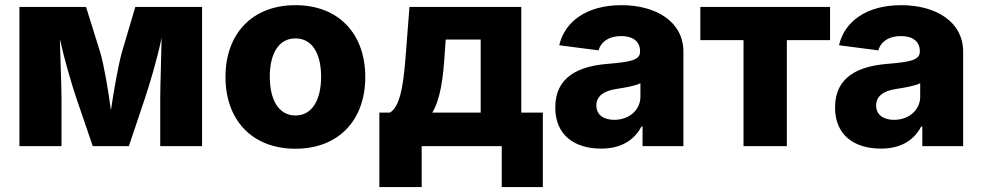

<svg xmlns="http://www.w3.org/2000/svg" viewBox="-20 -573 3854 753"><path d="M56.2 0H221.2V-187C221.2 -233.9 216.8 -335.4 214.8 -419.9C233.9 -334 260.7 -244.1 279.8 -187L343.8 0H485.4L548.3 -187C566.4 -242.2 594.7 -334 613.8 -424.3C612.3 -337.9 608.4 -234.9 608.4 -187V0H772.5V-545.9H510.7L457.5 -366.2C443.8 -315.4 426.8 -220.7 415 -140.6C404.3 -221.2 388.2 -315.4 373.5 -366.2L317.4 -545.9H56.2Z M1138.7 10.3C1309.1 10.3 1412.6 -103 1412.6 -271C1412.6 -439.5 1309.1 -552.7 1138.7 -552.7C967.8 -552.7 864.3 -439.5 864.3 -271C864.3 -103 967.8 10.3 1138.7 10.3ZM1138.7 -120.1C1073.2 -120.1 1038.1 -181.2 1038.1 -272C1038.1 -363.3 1073.2 -422.4 1138.7 -422.4C1204.1 -422.4 1239.3 -363.3 1239.3 -272C1239.3 -181.2 1204.1 -120.1 1138.7 -120.1Z M1467.8 160.6H1633.8V0H1947.8V160.6H2108.9V-131.3H2024.4V-545.9H1585.9L1572.8 -377.4C1565.4 -283.2 1557.6 -157.7 1508.8 -131.3H1467.8ZM1675.3 -131.3C1706.1 -182.6 1718.3 -259.8 1725.1 -377.4L1728 -418H1865.2V-131.3Z M2337.4 9.8C2413.1 9.8 2465.8 -20.5 2495.6 -76.7H2500V0H2660.2V-370.6C2660.2 -487.8 2553.2 -552.7 2417.5 -552.7C2280.8 -552.7 2194.8 -488.8 2173.3 -395.5L2327.6 -375.5C2336.9 -409.7 2368.7 -431.6 2416 -431.6C2462.4 -431.6 2490.2 -410.2 2490.2 -372.6V-370.6C2490.2 -336.9 2453.1 -330.1 2360.8 -322.3C2250.5 -313 2157.7 -272.5 2157.7 -151.4C2157.7 -43.5 2232.4 9.8 2337.4 9.8ZM2389.2 -103C2348.1 -103 2318.8 -122.6 2318.8 -159.2C2318.8 -195.3 2347.2 -216.8 2397.5 -224.1C2429.2 -229 2472.2 -236.3 2491.7 -246.6V-194.3C2491.7 -140.6 2446.3 -103 2389.2 -103Z M2896 0H3065.9V-415.5H3235.4V-545.9H2726.6V-415.5H2896Z M3434.6 9.8C3510.3 9.8 3563 -20.5 3592.8 -76.7H3597.2V0H3757.3V-370.6C3757.3 -487.8 3650.4 -552.7 3514.6 -552.7C3377.9 -552.7 3292 -488.8 3270.5 -395.5L3424.8 -375.5C3434.1 -409.7 3465.8 -431.6 3513.2 -431.6C3559.6 -431.6 3587.4 -410.2 3587.4 -372.6V-370.6C3587.4 -336.9 3550.3 -330.1 3458 -322.3C3347.7 -313 3254.9 -272.5 3254.9 -151.4C3254.9 -43.5 3329.6 9.8 3434.6 9.8ZM3486.3 -103C3445.3 -103 3416 -122.6 3416 -159.2C3416 -195.3 3444.3 -216.8 3494.6 -224.1C3526.4 -229 3569.3 -236.3 3588.9 -246.6V-194.3C3588.9 -140.6 3543.5 -103 3486.3 -103Z"/></svg>

Font: Inter ExtraBold
Style: Regular
Weight: 800
Designer: Rasmus Andersson
Foundry: rsms
Version: Version 4.001;git-9221beed3